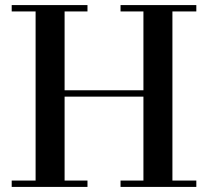

<svg xmlns="http://www.w3.org/2000/svg" viewBox="-20 -735 818 755"><path d="M544 -380V-690H454V-715H752V-690H658V-25H752V0H454V-25H544V-355H234V-25H324V0H26V-25H120V-690H26V-715H324V-690H234V-380Z"/></svg>

Font: Justus
Style: Oldstyle
Weight: 500
Version: Version 001.000